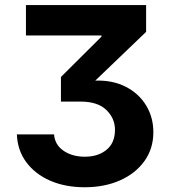

<svg xmlns="http://www.w3.org/2000/svg" viewBox="-20 -748 686 777"><path d="M322.8 9.8Q244.1 9.8 183.1 -16.8Q122.1 -43.5 86.4 -91.6Q50.8 -139.6 48.3 -204.1H198.7Q202.1 -161.6 237.5 -137.7Q272.9 -113.8 323.2 -113.8Q377 -113.8 411.1 -141.8Q445.3 -169.9 445.3 -222.7Q445.3 -269 410.4 -303Q375.5 -336.9 305.7 -336.9H226.6V-436.5L390.6 -599.6V-604.5H85V-727.5H571.3V-619.1L365.7 -421.9Q437 -423.8 489.7 -396.5Q542.5 -369.1 571.5 -321Q600.6 -272.9 600.6 -213.4Q600.6 -146 564.2 -95.7Q527.8 -45.4 465.1 -17.8Q402.3 9.8 322.8 9.8Z"/></svg>

Font: Inter-Bold
Style: Bold
Weight: 700
Designer: Rasmus Andersson
Foundry: rsms
Version: Version 4.000;git-a52131595